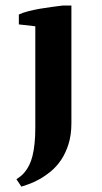

<svg xmlns="http://www.w3.org/2000/svg" viewBox="-20 -488 373 701"><path d="M108.9 -392.1 48.8 -398.9V-435.1Q62 -441.4 82.5 -446.8Q103 -452.1 125.7 -456.1Q148.4 -460 170.7 -462.9Q192.9 -465.8 209.5 -467.8H240.7V-39.1Q240.7 3.9 230.5 37.1Q220.2 70.3 203.6 95.2Q187 120.1 165.5 137.7Q144 155.3 123.3 166.7Q102.5 178.2 85 184.3Q67.4 190.4 58.1 193.4L40 166.5Q46.9 162.1 55.2 155.5Q63.5 148.9 71.5 138.9Q79.6 128.9 86.7 114.7Q93.8 100.6 98.6 81.5Q103.5 61.5 106.2 36.1Q108.9 10.7 108.9 -21.5Z"/></svg>

Font: PT Astra Serif
Style: Bold
Weight: 700
Designer: A.Korolkova, I. Chaeva
Foundry: ParaType Ltd
Version: Version 1.002